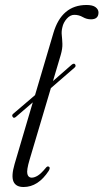

<svg xmlns="http://www.w3.org/2000/svg" viewBox="-20 -742 415 770"><path d="M31 -273Q25.5 -280.5 34.5 -287L120.5 -360.5L194 -609Q227 -722 327 -722Q352 -722 363.5 -713Q375 -704 375 -692Q375 -664.5 345 -664.5Q327.5 -664.5 312 -673.5Q296.5 -682.5 278 -682.5Q261.5 -682.5 247.8 -667Q234 -651.5 230 -632Q226 -616 227.8 -600.5Q229.5 -585 230.2 -566.2Q231 -547.5 223.5 -521.5L192.5 -417L267.5 -482.5Q277 -490 281.5 -483.5Q286 -476 278 -470L184 -388.5L98.5 -101Q86 -59 89.8 -44.2Q93.5 -29.5 107 -29.5Q118 -29.5 131.2 -37.5Q144.5 -45.5 163.5 -68.5Q169.5 -76.5 175 -74Q183.5 -71 175.5 -57Q133 8 74.5 8Q43.5 8 34 -14Q24.5 -36 38.5 -84L111.5 -331.5L43 -272.5Q35 -266.5 31 -273Z"/></svg>

Font: Fraunces 144pt Soft Light
Style: Italic
Weight: 300
Italic angle: -16°
Version: Version 1.000;[b76b70a41]